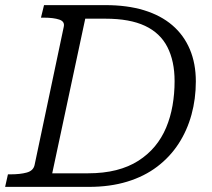

<svg xmlns="http://www.w3.org/2000/svg" viewBox="-39 -730 827 750"><path d="M133 -710H373Q458 -710 523.5 -690Q589 -670 634 -631.5Q679 -593 702.5 -537.5Q726 -482 726 -412Q726 -344 709 -282Q692 -220 658.5 -168.5Q625 -117 575 -79Q525 -41 458 -20.5Q391 0 308 0H-19L-8 -49H3Q40 -49 65.5 -56Q91 -63 96 -85L210 -625Q215 -646 192.5 -653.5Q170 -661 133 -661H121ZM373 -657H294L165 -53H304Q366 -53 415 -65.5Q464 -78 501.5 -102Q539 -126 566 -158.5Q593 -191 610 -231.5Q627 -272 635 -318Q643 -364 643 -413Q643 -491 615 -546Q587 -601 527.5 -629Q468 -657 373 -657Z"/></svg>

Font: Roboto Serif Light
Style: Italic
Weight: 300
Italic angle: -10°
Version: Version 1.007